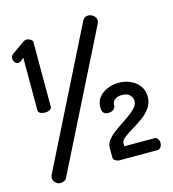

<svg xmlns="http://www.w3.org/2000/svg" viewBox="-117 -867 902 999"><g transform="rotate(-15 333.5 -367.5)"><path d="M103 -340Q89 -340 78 -345.5Q67 -351 67 -363V-645L48 -630Q41 -626 34 -626Q24 -626 17 -635Q10 -644 10 -654Q10 -662 13.5 -669Q17 -676 24 -680L91 -727Q98 -732 107 -732Q118 -732 128.5 -725.5Q139 -719 139 -709V-363Q139 -351 128 -345.5Q117 -340 103 -340ZM87 35Q70 35 59 23.5Q48 12 48 -2Q48 -10 51 -17L419 -752Q428 -770 449 -770Q464 -770 477.5 -759.5Q491 -749 491 -732Q491 -723 487 -716L120 16Q116 25 106.5 30Q97 35 87 35ZM412 0Q402 0 391 -6.5Q380 -13 380 -23V-75Q380 -101 399 -122Q418 -143 446 -162.5Q474 -182 502 -200.5Q530 -219 549 -238.5Q568 -258 568 -280Q568 -295 554.5 -310Q541 -325 511 -325Q489 -325 474 -314.5Q459 -304 459 -280Q459 -270 448.5 -261.5Q438 -253 420 -253Q406 -253 396.5 -261Q387 -269 387 -291Q387 -323 404.5 -345Q422 -367 450.5 -379Q479 -391 511 -391Q545 -391 574.5 -378Q604 -365 622 -340.5Q640 -316 640 -282Q640 -248 621.5 -222Q603 -196 575.5 -176.5Q548 -157 520 -140.5Q492 -124 473.5 -109Q455 -94 455 -78V-64H619Q628 -64 635 -54.5Q642 -45 642 -32Q642 -20 635 -10Q628 0 619 0Z"/></g></svg>

Font: Dosis SemiBold
Style: Regular
Weight: 600
Designer: EdgarTolentino, PabloImpallari, IginoMarini
Foundry: EdgarTolentino, PabloImpallari, IginoMarini
Version: Version 3.001; ttfautohint (v1.8.2)